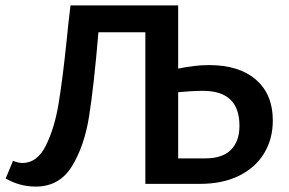

<svg xmlns="http://www.w3.org/2000/svg" viewBox="-20 -678 1067 708"><path d="M986 -234Q986 -165 953.5 -112Q921 -59 860.5 -29.5Q800 0 718 0H516V-559H343Q326 -359 308.5 -249Q291 -139 245 -64.5Q199 10 112 10Q52 10 1 -20L28 -85Q47 -77 63 -77Q117 -77 149 -141Q181 -205 196 -295.5Q211 -386 226 -531Q231 -586 240 -658H637V-425Q699 -438 751 -438Q862 -438 924 -384Q986 -330 986 -234ZM863 -214Q863 -343 729 -343Q689 -343 637 -338V-94H738Q800 -94 831.5 -125.5Q863 -157 863 -214Z"/></svg>

Font: Ysabeau SC
Style: Bold
Weight: 700
Designer: Christian Thalmann (Catharsis Fonts)
Version: Version 0.003